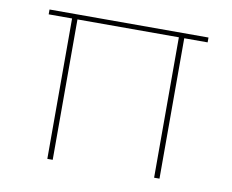

<svg xmlns="http://www.w3.org/2000/svg" viewBox="-65 -622 850 703"><g transform="rotate(10 360.5 -270.0)"><path d="M656 -540V-522H569V0H549V-522H172V0H152V-522H65V-540Z"/></g></svg>

Font: Fz Poppins Thin
Style: Regular
Weight: 100
Designer: Ninad Kale (Devanagari), Jonny Pinhorn (Latin)
Foundry: Indian Type Foundry
Version: Vit hóa bi Vntype.Com & FontZin.Com